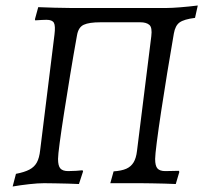

<svg xmlns="http://www.w3.org/2000/svg" viewBox="-20 -666 742 698"><path d="M26 12 38 -34Q69 -40 87 -49.5Q105 -59 114 -75.5Q123 -92 126 -120L178 -540Q182 -572 176 -583Q170 -594 149 -594Q143 -594 132.5 -593.5Q122 -593 108 -592L107 -596L119 -640Q144 -639 178 -638Q212 -637 234 -637H587Q604 -637 635.5 -639.5Q667 -642 699 -646L689 -601Q649 -596 633 -584.5Q617 -573 612 -544Q600 -475 588 -401.5Q576 -328 566 -262Q556 -196 550 -149Q544 -102 544 -88Q544 -63 552.5 -53.5Q561 -44 581 -44Q593 -44 607 -44.5Q621 -45 630 -45L632 -41L619 3Q602 2 578.5 1.5Q555 1 532 0.5Q509 0 492 0H381L393 -43Q422 -45 439 -52.5Q456 -60 465.5 -75.5Q475 -91 478 -117L530 -534Q534 -566 523 -575.5Q512 -585 490 -585H345Q304 -585 284.5 -576Q265 -567 260 -538Q247 -466 235 -393Q223 -320 213 -256Q203 -192 197 -147Q191 -102 191 -88Q191 -63 199.5 -53.5Q208 -44 228 -44Q242 -44 256.5 -45Q271 -46 280 -47L282 -43L267 3Q250 2 226.5 1.5Q203 1 180 0.5Q157 0 140 0Q118 0 86.5 3.5Q55 7 26 12Z"/></svg>

Font: Alegreya
Style: Italic
Weight: 400
Italic angle: -7°
Designer: Juan Pablo del Peral
Foundry: Huerta Tipografica
Version: Version 2.009